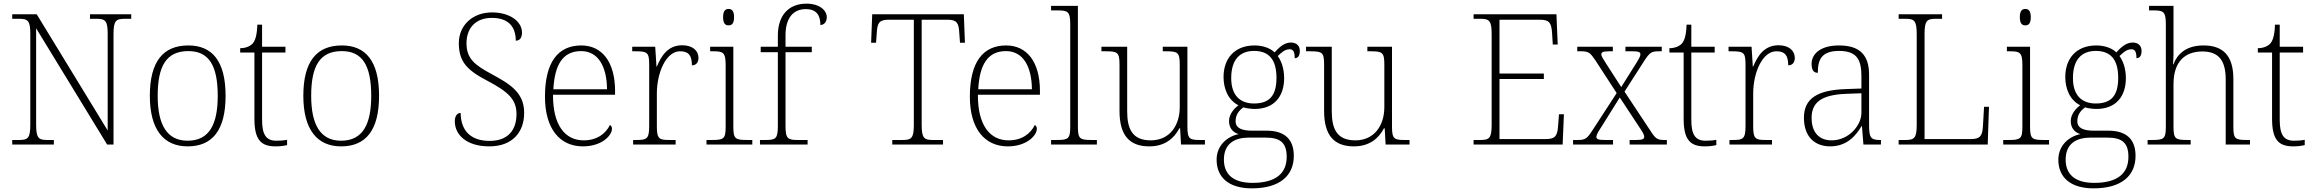

<svg xmlns="http://www.w3.org/2000/svg" viewBox="-20 -792 12674 1052"><path d="M47 0H275V-25H240C191 -25 178 -35 178 -109V-637L567 0H602V-605C602 -679 615 -689 664 -689H699V-714H473V-689H508C557 -689 570 -679 570 -606V-77L181 -714H47V-689H84C133 -689 146 -679 146 -606V-109C146 -35 133 -25 84 -25H47Z M1008 10C1144 10 1216 -79 1216 -267C1216 -458 1142 -543 1012 -543C873 -543 801 -454 801 -267C801 -79 879 10 1008 10ZM1008 -21C893 -21 844 -111 844 -267C844 -430 891 -512 1012 -512C1124 -512 1173 -434 1173 -267C1173 -116 1130 -21 1008 -21Z M1489 10C1510 10 1533 8 1553 3V-26C1532 -22 1516 -21 1494 -21C1440 -21 1416 -52 1416 -134V-504H1544V-536H1416V-657H1390C1388 -595 1377 -566 1362 -551C1347 -537 1324 -528 1296 -528V-504H1374V-142C1374 -30 1407 10 1489 10Z M1849 10C1985 10 2057 -79 2057 -267C2057 -458 1983 -543 1853 -543C1714 -543 1642 -454 1642 -267C1642 -79 1720 10 1849 10ZM1849 -21C1734 -21 1685 -111 1685 -267C1685 -430 1732 -512 1853 -512C1965 -512 2014 -434 2014 -267C2014 -116 1971 -21 1849 -21Z M2661 10C2786 10 2852 -66 2852 -174C2852 -288 2769 -334 2672 -387C2581 -436 2536 -471 2536 -555C2536 -635 2583 -694 2675 -694C2761 -694 2806 -650 2806 -569C2828 -569 2840 -585 2840 -614C2840 -674 2774 -724 2676 -724C2567 -724 2494 -651 2494 -556C2494 -453 2540 -407 2651 -349C2765 -289 2810 -247 2810 -167C2810 -79 2763 -20 2663 -20C2559 -20 2505 -76 2504 -173C2483 -173 2472 -154 2472 -127C2472 -56 2533 10 2661 10Z M3174 10C3279 10 3333 -51 3333 -86C3333 -97 3329 -103 3322 -107C3299 -61 3253 -23 3178 -23C3076 -23 3009 -106 3010 -273H3350V-294C3350 -452 3279 -543 3165 -543C3037 -543 2966 -451 2966 -262C2966 -88 3046 10 3174 10ZM3306 -303H3012C3019 -432 3060 -512 3164 -512C3258 -512 3305 -427 3306 -303Z M3449 0H3682V-25H3649C3592 -25 3579 -30 3579 -100V-280C3579 -393 3629 -511 3706 -511C3750 -511 3771 -492 3771 -434C3796 -434 3807 -452 3807 -475C3807 -515 3774 -544 3718 -544C3639 -544 3603 -485 3579 -427H3577L3570 -536H3444V-511H3459C3526 -511 3537 -506 3537 -439V-101C3537 -30 3523 -25 3467 -25H3449Z M3972 -653C3990 -653 4002 -663 4002 -698C4002 -732 3990 -743 3972 -743C3954 -743 3942 -732 3942 -698C3942 -663 3954 -653 3972 -653ZM3851 0H4102V-25H4076C4009 -25 3998 -30 3998 -98V-536H3871V-511H3886C3942 -511 3956 -506 3956 -435V-97C3956 -30 3945 -25 3878 -25H3851Z M4144 0H4405V-25H4354C4298 -25 4284 -30 4284 -101V-506H4428V-536H4284V-599C4284 -688 4322 -742 4395 -742C4459 -742 4475 -702 4475 -655C4493 -655 4510 -669 4510 -698C4510 -735 4471 -772 4399 -772C4301 -772 4242 -708 4242 -597V-536H4148V-506H4242V-101C4242 -30 4229 -25 4172 -25H4144Z M4869 0H5147V-25H5092C5043 -25 5030 -35 5030 -109V-684H5171C5224 -684 5233 -665 5236 -612L5240 -558H5267L5261 -714H4759L4753 -558H4780L4784 -612C4787 -665 4796 -684 4849 -684H4987V-108C4987 -35 4974 -25 4925 -25H4869Z M5502 10C5607 10 5661 -51 5661 -86C5661 -97 5657 -103 5650 -107C5627 -61 5581 -23 5506 -23C5404 -23 5337 -106 5338 -273H5678V-294C5678 -452 5607 -543 5493 -543C5365 -543 5294 -451 5294 -262C5294 -88 5374 10 5502 10ZM5634 -303H5340C5347 -432 5388 -512 5492 -512C5586 -512 5633 -427 5634 -303Z M5739 0H5990V-25H5964C5897 -25 5886 -30 5886 -98V-760H5739V-735H5774C5830 -735 5844 -730 5844 -659V-98C5844 -30 5833 -25 5766 -25H5739Z M6277 10C6361 10 6412 -32 6442 -89H6446L6451 0H6582V-25H6556C6499 -25 6486 -30 6486 -97V-536H6351V-511H6366C6433 -511 6444 -506 6444 -438V-205C6444 -107 6391 -23 6285 -23C6181 -23 6156 -90 6156 -183V-536H6015V-511H6036C6103 -511 6114 -506 6114 -439V-184C6114 -51 6168 10 6277 10Z M6839 240C6993 240 7069 170 7069 62C7069 -28 7020 -76 6920 -76H6841C6788 -76 6750 -88 6750 -128C6750 -164 6769 -187 6793 -204C6803 -199 6838 -195 6854 -195C6962 -195 7016 -264 7016 -364C7016 -418 7000 -459 6981 -485C7004 -506 7020 -522 7047 -522C7067 -522 7074 -506 7074 -473C7093 -473 7102 -489 7102 -513C7102 -538 7087 -559 7053 -559C7013 -559 6982 -525 6964 -505C6941 -527 6902 -543 6854 -543C6744 -543 6684 -471 6684 -370C6684 -307 6708 -244 6766 -215C6744 -200 6714 -167 6714 -129C6714 -89 6737 -66 6767 -57C6708 -46 6646 2 6646 83C6646 180 6713 240 6839 240ZM6851 -225C6776 -225 6726 -268 6726 -364C6726 -468 6776 -513 6851 -513C6931 -513 6974 -468 6974 -365C6974 -262 6930 -225 6851 -225ZM6842 210C6724 210 6686 151 6686 83C6686 -7 6747 -38 6822 -38H6914C6989 -38 7030 -15 7030 67C7030 157 6972 210 6842 210Z M7398 10C7482 10 7533 -32 7563 -89H7567L7572 0H7703V-25H7677C7620 -25 7607 -30 7607 -97V-536H7472V-511H7487C7554 -511 7565 -506 7565 -438V-205C7565 -107 7512 -23 7406 -23C7302 -23 7277 -90 7277 -183V-536H7136V-511H7157C7224 -511 7235 -506 7235 -439V-184C7235 -51 7289 10 7398 10Z M8054 0H8542L8549 -166H8522L8517 -102C8513 -49 8503 -30 8449 -30H8196V-359H8439V-389H8196V-684H8417C8471 -684 8480 -665 8484 -612L8488 -548H8515L8508 -714H8054V-689H8091C8140 -689 8153 -679 8153 -605V-108C8153 -35 8140 -25 8091 -25H8054Z M8599 0H8818V-25H8773C8734 -25 8727 -31 8727 -42C8727 -55 8740 -75 8757 -101L8855 -258L8957 -103C8979 -71 8989 -54 8989 -43C8989 -31 8982 -25 8944 -25H8909V0H9113V-25H9099C9061 -25 9051 -32 9024 -74L8881 -290L8990 -460C9020 -505 9029 -511 9070 -511H9085V-536H8886V-511H8924C8960 -511 8968 -506 8968 -494C8968 -482 8956 -463 8939 -436L8863 -315L8783 -439C8766 -466 8754 -483 8754 -494C8754 -505 8760 -511 8799 -511H8817V-536H8622V-511H8644C8684 -511 8693 -503 8721 -462L8838 -282L8704 -76C8675 -32 8666 -25 8623 -25H8599Z M9320 10C9341 10 9364 8 9384 3V-26C9363 -22 9347 -21 9325 -21C9271 -21 9247 -52 9247 -134V-504H9375V-536H9247V-657H9221C9219 -595 9208 -566 9193 -551C9178 -537 9155 -528 9127 -528V-504H9205V-142C9205 -30 9238 10 9320 10Z M9456 0H9689V-25H9656C9599 -25 9586 -30 9586 -100V-280C9586 -393 9636 -511 9713 -511C9757 -511 9778 -492 9778 -434C9803 -434 9814 -452 9814 -475C9814 -515 9781 -544 9725 -544C9646 -544 9610 -485 9586 -427H9584L9577 -536H9451V-511H9466C9533 -511 9544 -506 9544 -439V-101C9544 -30 9530 -25 9474 -25H9456Z M10008 10C10103 10 10152 -54 10179 -100H10182L10190 0H10286V-25H10280C10228 -25 10221 -40 10221 -111V-383C10221 -485 10175 -543 10057 -543C9946 -543 9906 -490 9906 -443C9906 -408 9917 -393 9940 -393C9940 -467 9962 -513 10057 -513C10163 -513 10179 -454 10179 -371V-307L10096 -304C9937 -299 9864 -252 9864 -147C9864 -39 9927 10 10008 10ZM10016 -23C9938 -23 9906 -78 9906 -145C9906 -225 9951 -273 10098 -278L10179 -281V-174C10179 -104 10109 -23 10016 -23Z M10383 0H10871L10878 -207H10851L10845 -104C10842 -51 10833 -30 10779 -30H10525V-606C10525 -679 10538 -689 10587 -689H10621V-714H10383V-689H10420C10469 -689 10482 -679 10482 -605V-109C10482 -35 10469 -25 10420 -25H10383Z M11077 -653C11095 -653 11107 -663 11107 -698C11107 -732 11095 -743 11077 -743C11059 -743 11047 -732 11047 -698C11047 -663 11059 -653 11077 -653ZM10956 0H11207V-25H11181C11114 -25 11103 -30 11103 -98V-536H10976V-511H10991C11047 -511 11061 -506 11061 -435V-97C11061 -30 11050 -25 10983 -25H10956Z M11451 240C11605 240 11681 170 11681 62C11681 -28 11632 -76 11532 -76H11453C11400 -76 11362 -88 11362 -128C11362 -164 11381 -187 11405 -204C11415 -199 11450 -195 11466 -195C11574 -195 11628 -264 11628 -364C11628 -418 11612 -459 11593 -485C11616 -506 11632 -522 11659 -522C11679 -522 11686 -506 11686 -473C11705 -473 11714 -489 11714 -513C11714 -538 11699 -559 11665 -559C11625 -559 11594 -525 11576 -505C11553 -527 11514 -543 11466 -543C11356 -543 11296 -471 11296 -370C11296 -307 11320 -244 11378 -215C11356 -200 11326 -167 11326 -129C11326 -89 11349 -66 11379 -57C11320 -46 11258 2 11258 83C11258 180 11325 240 11451 240ZM11463 -225C11388 -225 11338 -268 11338 -364C11338 -468 11388 -513 11463 -513C11543 -513 11586 -468 11586 -365C11586 -262 11542 -225 11463 -225ZM11454 210C11336 210 11298 151 11298 83C11298 -7 11359 -38 11434 -38H11526C11601 -38 11642 -15 11642 67C11642 157 11584 210 11454 210Z M11747 0H11983V-25H11967C11900 -25 11889 -30 11889 -97V-331C11889 -452 11950 -510 12047 -510C12137 -510 12175 -460 12175 -357V0H12308V-25H12294C12227 -25 12217 -30 12217 -98V-359C12217 -489 12159 -543 12053 -543C11955 -543 11909 -493 11888 -439H11886C11887 -449 11889 -473 11889 -494V-760H11755V-735H11777C11833 -735 11847 -730 11847 -659V-98C11847 -30 11836 -25 11769 -25H11747Z M12544 10C12565 10 12588 8 12608 3V-26C12587 -22 12571 -21 12549 -21C12495 -21 12471 -52 12471 -134V-504H12599V-536H12471V-657H12445C12443 -595 12432 -566 12417 -551C12402 -537 12379 -528 12351 -528V-504H12429V-142C12429 -30 12462 10 12544 10Z"/></svg>

Font: Noto Serif Telugu ExtraLight
Style: Regular
Weight: 200
Designer: Jelle Bosma - Monotype Design Team
Foundry: Monotype Imaging Inc.
Version: Version 2.005